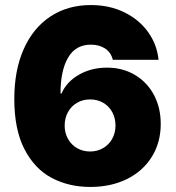

<svg xmlns="http://www.w3.org/2000/svg" viewBox="-20 -737 703 767"><path d="M37.1 -341.8Q37.1 -456.1 74.7 -540.8Q112.3 -625.5 181.4 -671.1Q250.5 -716.8 342.8 -716.8Q418 -716.8 477.3 -687.5Q536.6 -658.2 572 -608.4Q607.4 -558.6 613.3 -498H430.7Q423.3 -527.8 399.9 -543.2Q376.5 -558.6 342.8 -558.6Q282.2 -558.6 252 -506.8Q221.7 -455.1 221.7 -363.3H225.6Q246.6 -411.1 296.1 -439Q345.7 -466.8 407.2 -466.8Q470.2 -466.8 519 -437.7Q567.9 -408.7 595 -357.7Q622.1 -306.6 622.1 -242.2Q622.1 -167.5 586.4 -110.4Q550.8 -53.2 487.1 -21.7Q423.3 9.8 340.8 9.8Q255.4 9.8 187 -26.1Q118.7 -62 77.9 -140.6Q37.1 -219.2 37.1 -341.8ZM441.4 -235.4Q441.4 -265.1 428.5 -289.1Q415.5 -313 392.3 -326.4Q369.1 -339.8 339.8 -339.8Q311 -339.8 287.8 -326.4Q264.6 -313 251.5 -289.1Q238.3 -265.1 238.3 -235.4Q238.3 -206.1 251.5 -182.4Q264.6 -158.7 287.8 -145.3Q311 -131.8 339.8 -131.8Q368.7 -131.8 391.8 -145.3Q415 -158.7 428.2 -182.4Q441.4 -206.1 441.4 -235.4Z"/></svg>

Font: Pretendard Std Black
Style: Regular
Weight: 900
Designer: Base glyphs from Inter by Rasmus Andersson; Hangeul glyphs from Noto Sans CJK(Source Han Sans) by Jang Soo-young and Kan
Foundry: Kil Hyung-jin
Version: Version 1.309